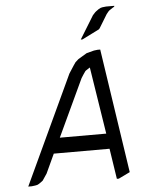

<svg xmlns="http://www.w3.org/2000/svg" viewBox="-54 -818 648 861"><g transform="rotate(-5 269.5 -387.0)"><path d="M38.1 0 266.1 -488.8 288.1 -522.9 297.9 -537.1 312 -549.8 338.9 -565.9 351.1 -573.2 384.8 -582 400.9 -584H413.1L497.1 -24.9L445.8 0H437L416 -137.2H165L125 -50.8L113.8 -34.2L105 -21L100.1 -17.1L86.9 -7.8L79.1 -3.9L69.8 -2L54.2 0ZM198.2 -206.1H407.2L359.9 -506.8V-507.8L357.9 -506.8L344.2 -498L338.9 -494.1L329.1 -480L318.8 -463.9ZM330.1 -636.2 394 -740.2 404.8 -752 409.2 -755.9 421.9 -765.1 431.2 -770 439 -772 456.1 -773.9H493.2L492.2 -770L483.9 -765.1L470.2 -755.9L465.8 -752L456.1 -740.2L418.9 -679.2L415 -674.8L337.9 -636.2Z"/></g></svg>

Font: Petahja
Style: Italic
Weight: 400
Designer: T. Christopher White
Version: Version 1.1